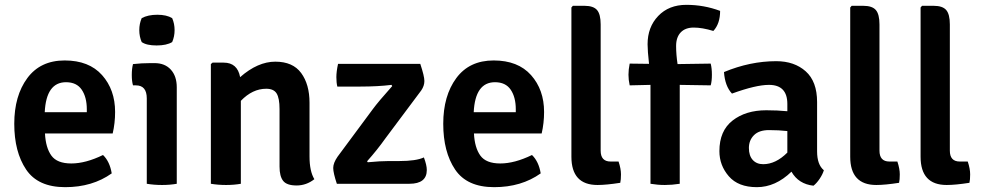

<svg xmlns="http://www.w3.org/2000/svg" viewBox="-20 -760 4058 794"><path d="M446 -208H166Q169 -149 192.5 -116.5Q216 -84 275 -84Q334 -84 406 -119Q434 -92 442 -43Q362 14 249.5 14Q137 14 88 -59Q39 -132 39 -248Q39 -364 93 -437Q147 -510 247.5 -510Q348 -510 402 -449.5Q456 -389 456 -297Q456 -251 446 -208ZM253 -420Q171 -420 165 -296H339V-308Q339 -358 318 -389Q297 -420 253 -420Z M711 -399V0Q683 5 650 5Q617 5 587 0V-353Q587 -407 542 -407H530Q525 -424 525 -450Q525 -476 530 -495Q566 -499 603 -499H619Q662 -499 686.5 -472Q711 -445 711 -399ZM566 -586Q556 -609 556 -635.5Q556 -662 566 -685Q592 -699 630.5 -699Q669 -699 692 -685Q702 -662 702 -635.5Q702 -609 692 -586Q669 -572 627.5 -572Q586 -572 566 -586Z M1260 -335V-113Q1260 -52 1280 -19Q1247 7 1206.5 7Q1166 7 1151 -12Q1136 -31 1136 -71V-309Q1136 -354 1124 -373.5Q1112 -393 1081 -393Q1024 -393 976 -343V0Q948 5 915 5Q882 5 852 0V-495L859 -501H905Q962 -501 973 -441Q1046 -505 1118.5 -505Q1191 -505 1225.5 -458Q1260 -411 1260 -335Z M1376 -112 1522 -309Q1544 -339 1602 -404L1599 -409Q1543 -402 1470 -402H1375Q1371 -418 1371 -441Q1371 -464 1378 -496H1718Q1735 -445 1735 -425Q1735 -405 1722 -386L1574 -188Q1540 -140 1498 -93L1501 -89Q1553 -94 1588 -94H1631Q1701 -94 1733 -109Q1745 -77 1745 -57Q1745 0 1673 0H1373Q1358 -45 1358 -65.5Q1358 -86 1376 -112Z M2220 -208H1940Q1943 -149 1966.5 -116.5Q1990 -84 2049 -84Q2108 -84 2180 -119Q2208 -92 2216 -43Q2136 14 2023.5 14Q1911 14 1862 -59Q1813 -132 1813 -248Q1813 -364 1867 -437Q1921 -510 2021.5 -510Q2122 -510 2176 -449.5Q2230 -389 2230 -297Q2230 -251 2220 -208ZM2027 -420Q1945 -420 1939 -296H2113V-308Q2113 -358 2092 -389Q2071 -420 2027 -420Z M2505 -92H2538Q2548 -62 2548 -39Q2548 -16 2545 -4Q2487 5 2451 5Q2343 5 2343 -112V-729L2349 -736H2397Q2434 -736 2449 -718.5Q2464 -701 2464 -659V-137Q2464 -92 2505 -92Z M2670 0V-409L2584 -407Q2579 -430 2579 -451Q2579 -472 2584 -497L2664 -496Q2658 -550 2658 -577Q2658 -648 2702 -694Q2746 -740 2818.5 -740Q2891 -740 2958 -715Q2958 -662 2930 -632Q2884 -646 2849 -646Q2814 -646 2795 -626Q2776 -606 2776 -570Q2776 -534 2782 -495L2919 -497Q2924 -478 2924 -451Q2924 -424 2919 -407L2791 -409V0Q2759 5 2729.5 5Q2700 5 2670 0Z M3387 -56Q3382 -39 3369.5 -20.5Q3357 -2 3344 8Q3282 1 3253 -50Q3187 14 3110 14Q3033 14 2994 -31Q2955 -76 2955 -135Q2955 -219 3009.5 -261.5Q3064 -304 3149 -304Q3195 -304 3236 -300V-330Q3236 -409 3160 -409Q3106 -409 3007 -373Q2978 -404 2974 -462Q3082 -507 3190 -507Q3265 -507 3312 -465Q3359 -423 3359 -338V-134Q3359 -79 3387 -56ZM3136 -81Q3188 -81 3236 -129V-218Q3201 -222 3160 -222Q3119 -222 3098 -201Q3077 -180 3077 -148Q3077 -116 3093 -98.5Q3109 -81 3136 -81Z M3658 -92H3691Q3701 -62 3701 -39Q3701 -16 3698 -4Q3640 5 3604 5Q3496 5 3496 -112V-729L3502 -736H3550Q3587 -736 3602 -718.5Q3617 -701 3617 -659V-137Q3617 -92 3658 -92Z M3949 -92H3982Q3992 -62 3992 -39Q3992 -16 3989 -4Q3931 5 3895 5Q3787 5 3787 -112V-729L3793 -736H3841Q3878 -736 3893 -718.5Q3908 -701 3908 -659V-137Q3908 -92 3949 -92Z"/></svg>

Font: Signika Negative
Style: Semibold
Weight: 600
Designer: Anna Giedrys
Foundry: Anna Giedrys
Version: Version 1.001